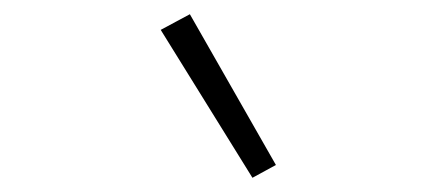

<svg xmlns="http://www.w3.org/2000/svg" viewBox="-20 -794 616 270"><path d="M335 -544 368 -562 247 -774 206 -752Z"/></svg>

Font: Iosevka Sparkle Extralight
Style: Italic
Weight: 200
Italic angle: -9°
Designer: Belleve Invis
Foundry: Belleve Invis
Version: Version 4.5.0; ttfautohint (v1.8.3)